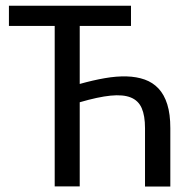

<svg xmlns="http://www.w3.org/2000/svg" viewBox="-20 -662 658 682"><path d="M585 0.5H495.1V-207Q495.1 -251 483.4 -277.8Q471.7 -304.7 444.6 -315.7Q417.5 -326.7 373 -322.3Q328.6 -317.9 263.2 -298.8V0H174.3V-569.8H11.7V-641.6H445.3V-569.8H263.2V-363.8Q310.1 -377 352.1 -384.3Q394 -391.6 429.7 -390.6Q465.3 -389.6 494.1 -379.4Q522.9 -369.1 543.2 -347.4Q563.5 -325.7 574.2 -291.3Q585 -256.8 585 -207Z"/></svg>

Font: Carlito
Style: Regular
Weight: 400
Designer: Lukasz Dziedzic
Foundry: tyPoland Lukasz Dziedzic
Version: Version 1.103; Beta1; all basic design good, some composites